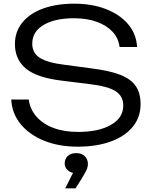

<svg xmlns="http://www.w3.org/2000/svg" viewBox="-20 -783 826 1042"><path d="M41 -243H136Q143 -190 178 -150Q213 -110 270.5 -88.5Q328 -67 403 -67Q516 -67 582.5 -105.5Q649 -144 649 -210Q649 -261 607.5 -288Q566 -315 463 -327L318 -345Q181 -361 121 -410.5Q61 -460 61 -544Q61 -611 101 -660.5Q141 -710 213.5 -736.5Q286 -763 383 -763Q480 -763 555.5 -733.5Q631 -704 675.5 -651.5Q720 -599 724 -528H629Q623 -576 591 -610.5Q559 -645 505.5 -664.5Q452 -684 381 -684Q278 -684 216.5 -647.5Q155 -611 155 -546Q155 -496 195.5 -469.5Q236 -443 333 -431L475 -412Q574 -400 632.5 -377Q691 -354 717 -315.5Q743 -277 743 -218Q743 -147 700.5 -95Q658 -43 581 -15Q504 13 402 13Q299 13 219 -19.5Q139 -52 92 -109.5Q45 -167 41 -243ZM334 239 389 130 393 157Q366 157 348.5 141.5Q331 126 331 104Q331 80 347.5 64Q364 48 393 48Q424 48 440.5 65Q457 82 457 106Q457 124 449 140.5Q441 157 421 190L390 239Z"/></svg>

Font: Unbounded Light
Style: Regular
Weight: 300
Designer: Luke Prowse, Jean-Baptiste Morizot, Fátima Lázaro, Florian Runge
Foundry: NaN
Version: Version 1.700